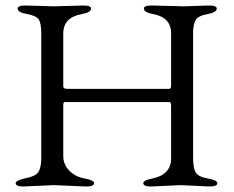

<svg xmlns="http://www.w3.org/2000/svg" viewBox="-20 -673 850 698"><path d="M176 0 66 5Q37 5 37 -7Q37 -17 72 -25Q107 -31 118.5 -46.5Q130 -62 130 -99V-551Q130 -588 121 -602Q112 -616 78 -622Q44 -628 44 -642Q44 -653 73 -653L176 -650L282 -653Q311 -653 311 -642Q311 -628 278 -622Q210 -610 210 -551V-359Q210 -350 224 -350H595Q602 -350 602 -362V-552Q602 -610 536 -622Q503 -628 503 -642Q503 -653 532 -653L648 -650L739 -653Q768 -653 768 -642Q768 -628 735 -622Q701 -616 691.5 -600.5Q682 -585 682 -552V-100Q682 -61 692 -45.5Q702 -30 736 -24Q770 -18 770 -7Q770 5 741 5L637 0L530 5Q501 5 501 -7Q501 -18 534 -24Q602 -38 602 -97V-287Q602 -302 597 -302H215Q210 -302 210 -291V-106Q210 -75 232 -52.5Q254 -30 288 -24Q322 -18 322 -7Q322 5 293 5Z"/></svg>

Font: Benne
Style: Regular
Weight: 400
Designer: John-Daniel Harrington
Version: Version 1.001